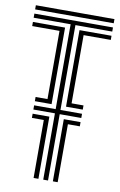

<svg xmlns="http://www.w3.org/2000/svg" viewBox="-90 -851 565 901"><g transform="rotate(10 193.0 -400.0)"><path d="M79.5 -355.8V-375.8H136.2V-700.8H6V-720.5H159.2V-355.8ZM6 -780.2V-800H380.5V-780.2ZM136.2 0V-276.2H79.5V-296.2H159.2V0ZM228 0V-296.2H307.8V-276.2H251V0ZM228 -355.8V-720.5H380.5V-700.8H251V-375.8H307.8V-355.8ZM6 -740.5V-760.2H380.5V-740.5H205V-336H307.8V-316H205V0H182.2V-316H79.5V-336H182.2V-740.5Z"/></g></svg>

Font: Big Shoulders Inline Text Thin
Style: Bold
Weight: 700
Version: Version 2.002